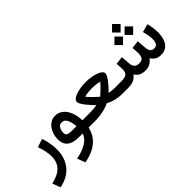

<svg xmlns="http://www.w3.org/2000/svg" viewBox="-52 -1330 2258 2258"><g transform="rotate(-45 1076.5 -201.0)"><path d="M22.9 264.2 -14.6 163.6Q98.6 139.2 152.8 82Q207 24.9 207 -67.9Q207 -110.8 195.8 -160.6Q184.6 -210.4 168.5 -258.3L271.5 -292.5Q290 -241.2 299.3 -186.8Q308.6 -132.3 308.6 -81.5Q308.6 54.2 235.6 145.5Q162.6 236.8 22.9 264.2Z M571.3 -377.4Q627 -377.4 668.9 -344.2Q710.9 -311 735.1 -251.5Q759.3 -191.9 762.2 -111.8H811.5V0H753.4Q739.3 64 702.9 116.7Q666.5 169.4 601.6 207Q536.6 244.6 437 263.7L399.4 163.1Q502 143.1 568.8 102.3Q635.7 61.5 653.8 0H590.3Q494.6 0 446.3 -39.1Q397.9 -78.1 397.9 -160.6Q397.9 -196.8 408.9 -234.9Q419.9 -272.9 441.9 -305.2Q463.9 -337.4 496.3 -357.4Q528.8 -377.4 571.3 -377.4ZM587.4 -111.8H663.1Q658.2 -182.6 636.5 -224.9Q614.7 -267.1 570.3 -267.1Q542.5 -267.1 526.6 -249.5Q510.7 -231.9 504.4 -208.3Q498 -184.6 498 -165Q498 -134.3 520.5 -123Q543 -111.8 587.4 -111.8Z M1105.5 -402.8Q1143.6 -402.8 1185.1 -397Q1226.6 -391.1 1262.7 -379.4Q1298.8 -367.7 1321.3 -349.9Q1343.8 -332 1343.8 -308.6Q1343.8 -293.5 1329.8 -269.3Q1315.9 -245.1 1294.7 -217.8Q1273.4 -190.4 1250.2 -165.3Q1227.1 -140.1 1208 -122.6Q1235.8 -115.2 1261.2 -113.5Q1286.6 -111.8 1307.6 -111.8H1383.8V0H1308.1Q1254.4 0 1203.4 -12.7Q1152.3 -25.4 1105.5 -51.3Q1073.7 -34.2 1032.2 -22.7Q990.7 -11.2 948 -5.6Q905.3 0 869.1 0H792V-111.8H869.6Q883.8 -111.8 908 -112.3Q932.1 -112.8 958.3 -115.2Q984.4 -117.7 1003.9 -123Q984.9 -140.1 961.7 -165.5Q938.5 -190.9 917 -218.3Q895.5 -245.6 881.6 -269.8Q867.7 -293.9 867.7 -308.6Q867.7 -332 890.1 -349.9Q912.6 -367.7 948.5 -379.4Q984.4 -391.1 1025.9 -397Q1067.4 -402.8 1105.5 -402.8ZM1105.5 -299.8Q1083 -299.8 1048.6 -296.9Q1014.2 -293.9 981 -284.2Q1007.8 -252.4 1036.6 -223.9Q1065.4 -195.3 1085.4 -177.7Q1105.5 -160.2 1105.5 -160.2Q1105.5 -160.2 1125.7 -177.7Q1146 -195.3 1175.3 -223.9Q1204.6 -252.4 1231 -284.2Q1198.2 -293.9 1163.6 -296.9Q1128.9 -299.8 1105.5 -299.8Z M1809.1 -666 1880.4 -594.7 1809.1 -523.4 1737.8 -594.7ZM1893.6 -542 1964.8 -470.7 1893.6 -399.4 1822.3 -470.7ZM1725.1 -542 1796.4 -470.7 1725.1 -399.4 1653.3 -470.7ZM1704.6 0Q1651.4 0 1619.6 -18.1Q1587.9 -36.1 1568.4 -68.8Q1543.5 -36.1 1507.3 -18.1Q1471.2 0 1409.2 0H1364.3V-111.8H1410.2Q1468.8 -111.8 1494.9 -130.6Q1521 -149.4 1521 -206.1Q1521 -218.3 1519.5 -242.7Q1518.1 -267.1 1515.6 -296.4L1615.2 -308.6L1624 -193.4Q1626.5 -156.2 1646.5 -134Q1666.5 -111.8 1705.6 -111.8Q1752.4 -111.8 1768.8 -134.8Q1785.2 -157.7 1785.2 -206.1Q1785.2 -217.8 1783.7 -242.4Q1782.2 -267.1 1779.8 -296.4L1879.4 -308.6L1888.2 -193.4Q1890.6 -158.2 1906.5 -135Q1922.4 -111.8 1959.5 -111.8Q1995.1 -111.8 2008.5 -138.9Q2022 -166 2022 -203.1Q2022 -242.2 2013.4 -282.2Q2004.9 -322.3 1999.5 -342.3L2102.1 -370.1Q2111.3 -334.5 2117.2 -294.7Q2123 -254.9 2123 -215.8Q2123 -159.7 2107.9 -110.4Q2092.8 -61 2057.1 -30.8Q2021.5 -0.5 1960.4 0Q1914.6 0 1885.3 -18.8Q1856 -37.6 1836.9 -69.3Q1810.5 -35.6 1777.8 -17.8Q1745.1 0 1704.6 0Z"/></g></svg>

Font: Vazirmatn UI Medium
Style: Regular
Weight: 500
Designer: Saber Rastikerdar
Foundry: Saber Rastikerdar
Version: Version 33.003